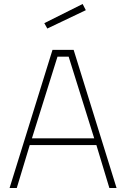

<svg xmlns="http://www.w3.org/2000/svg" viewBox="-20 -942 632 962"><path d="M217 -799 410 -891 394 -922 202 -826ZM324 -658 452 -249H140L268 -658ZM64 0 129 -215H463L528 0H564L349 -692H243L28 0Z"/></svg>

Font: RazerF5 Thin
Style: Regular
Weight: 250
Foundry: Razer Inc.
Version: Version 2